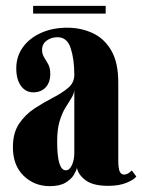

<svg xmlns="http://www.w3.org/2000/svg" viewBox="-20 -624 486 655"><path d="M149.5 11Q97 11 60.5 -24.5Q24 -60 24 -121.5Q24 -170.5 45 -201.8Q66 -233 97.5 -253.8Q129 -274.5 160.2 -290.5Q191.5 -306.5 212.5 -324.2Q233.5 -342 233.5 -368.5Q233.5 -422 221.2 -459.5Q209 -497 176.5 -497Q155 -497 139.2 -485.5Q123.5 -474 123.5 -454Q123.5 -439.5 130.5 -428.5Q137.5 -417.5 144.5 -404.8Q151.5 -392 151.5 -372Q151.5 -343 135.8 -326Q120 -309 93.5 -309Q67.5 -309 51.5 -331Q35.5 -353 35.5 -391Q35.5 -431.5 58 -462.8Q80.5 -494 120 -511.8Q159.5 -529.5 209.5 -529.5Q256 -529.5 295.8 -511.2Q335.5 -493 359.5 -452Q383.5 -411 383.5 -342V-76.5Q383.5 -50 388.2 -39.2Q393 -28.5 403 -28.5Q411.5 -28.5 418.8 -33.5Q426 -38.5 429.5 -42.5L445 -22Q438 -11.5 412.5 -0.8Q387 10 349 10Q297 10 271.5 -9.5Q246 -29 242.5 -52Q241 -43 232.2 -28Q223.5 -13 203.8 -1Q184 11 149.5 11ZM204.5 -43Q217.5 -43 225.5 -61.2Q233.5 -79.5 233.5 -101V-316.5Q232 -302.5 223 -288.5Q214 -274.5 202.8 -256Q191.5 -237.5 183.2 -210Q175 -182.5 175 -141Q175 -43 204.5 -43ZM93 -577.5V-604H340.5V-577.5Z"/></svg>

Font: Imbue 50pt Black
Style: Regular
Weight: 900
Designer: Tyler Finck
Foundry: Etcetera Type Company
Version: Version 1.102; ttfautohint (v1.8.3)